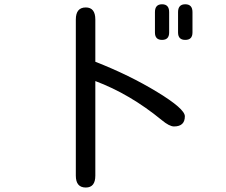

<svg xmlns="http://www.w3.org/2000/svg" viewBox="-20 -798 1040 884"><path d="M418.9 -513.7Q576.2 -452.1 703.6 -374.5Q831.1 -296.9 831.1 -262.7Q831.1 -215.8 781.2 -215.8Q759.8 -215.8 724.6 -245.1Q578.1 -365.2 418.9 -424.8V10.7Q418.9 65.4 375 65.4Q329.1 65.4 329.1 10.7V-708Q329.1 -763.7 375 -763.7Q418.9 -763.7 418.9 -708V-513.7ZM799.8 -742.2Q799.8 -778.3 833 -778.3Q866.2 -778.3 866.2 -742.2V-648.4Q866.2 -614.3 833 -614.3Q799.8 -614.3 799.8 -648.4V-742.2ZM693.4 -742.2Q693.4 -778.3 726.1 -778.3Q758.8 -778.3 758.8 -742.2V-648.4Q758.8 -614.3 726.1 -614.3Q693.4 -614.3 693.4 -648.4V-742.2Z"/></svg>

Font: jf-openhuninn-1.0
Style: Regular
Weight: 400
Designer: [Kosugi Maru]
      Designed by Motoya company      

      [Varela Round]
      Joe Prince(Latin component); Avraham Co
Foundry: justfont CO.,LTD.
Version: 1.0